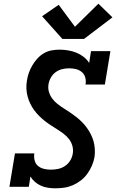

<svg xmlns="http://www.w3.org/2000/svg" viewBox="-20 -1012 640 1040"><path d="M281 8Q260 8 240 5Q220 2 202 -6Q184 -14 169.5 -26.5Q155 -39 145 -56L136 0H31L61 -181H166Q163 -162 167.5 -143.5Q172 -125 185.5 -113.5Q199 -102 217.5 -97.5Q236 -93 255 -93Q275 -93 294.5 -97Q314 -101 331.5 -112.5Q349 -124 360 -142Q371 -160 374 -179Q378 -201 372 -222Q366 -243 353.5 -259Q341 -275 324.5 -287.5Q308 -300 290.5 -311Q273 -322 256 -333Q239 -344 222.5 -357Q206 -370 191.5 -384.5Q177 -399 165 -415.5Q153 -432 144 -450.5Q135 -469 129.5 -489.5Q124 -510 123 -532Q122 -554 126 -576Q129 -597 136.5 -618Q144 -639 155.5 -658.5Q167 -678 182.5 -695Q198 -712 217.5 -723.5Q237 -735 259 -739Q281 -743 302 -743Q326 -743 349.5 -739Q373 -735 394 -726.5Q415 -718 433 -704Q451 -690 463 -671L473 -735H578L548 -554H443Q447 -573 442 -591.5Q437 -610 423.5 -621.5Q410 -633 392 -637.5Q374 -642 354 -642Q336 -642 317 -637.5Q298 -633 282 -621.5Q266 -610 256 -592.5Q246 -575 243 -557Q239 -535 245 -514.5Q251 -494 263.5 -477.5Q276 -461 292 -448.5Q308 -436 325.5 -425Q343 -414 360 -402.5Q377 -391 393 -378.5Q409 -366 423.5 -351.5Q438 -337 450 -320.5Q462 -304 471.5 -285.5Q481 -267 486.5 -247.5Q492 -228 493.5 -206Q495 -184 492 -162Q488 -138 478 -115Q468 -92 453.5 -71.5Q439 -51 418.5 -35Q398 -19 375 -9Q352 1 328 4.5Q304 8 281 8ZM435 -801H318L208 -924L298 -986L386 -867L513 -992L589 -918Z"/></svg>

Font: Iosevka Curly Slab ExObl
Style: Bold
Weight: 700
Width: 7
Italic angle: -9°
Monospace: yes
Designer: Belleve Invis
Foundry: Belleve Invis
Version: Version 11.0.0; ttfautohint (v1.8.3)